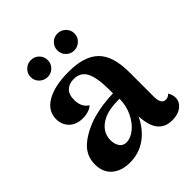

<svg xmlns="http://www.w3.org/2000/svg" viewBox="-198 -828 962 962"><g transform="rotate(-45 282.5 -347.5)"><path d="M559 -59Q559 -30 534 -10Q509 10 467 10Q419 10 392 -21.5Q365 -53 361 -124Q333 -63 283 -26.5Q233 10 167 10Q108 10 72 -21Q36 -52 36 -108Q36 -172 85 -213Q134 -254 209 -276Q274 -294 352 -296V-321Q352 -406 332 -446Q312 -486 263 -486Q231 -486 211 -467.5Q191 -449 191 -411Q191 -358 227 -337Q216 -326 197.5 -320Q179 -314 158 -314Q112 -314 85.5 -340Q59 -366 59 -406Q59 -465 116 -497.5Q173 -530 271 -530Q382 -530 433.5 -479Q485 -428 485 -313V-139Q485 -86 518 -86Q525 -86 533 -89.5Q541 -93 546 -100Q559 -81 559 -59ZM356 -254Q277 -254 238 -232Q210 -218 193.5 -194Q177 -170 177 -139Q177 -112 189.5 -93Q202 -74 227 -74Q256 -74 286 -98Q316 -122 336 -163.5Q356 -205 356 -254ZM118 -645Q118 -670 136 -687.5Q154 -705 179 -705Q204 -705 221.5 -687.5Q239 -670 239 -645Q239 -620 221.5 -602.5Q204 -585 179 -585Q154 -585 136 -602.5Q118 -620 118 -645ZM307 -645Q307 -670 324.5 -687.5Q342 -705 367 -705Q392 -705 410 -687.5Q428 -670 428 -645Q428 -620 410 -602.5Q392 -585 367 -585Q342 -585 324.5 -602.5Q307 -620 307 -645Z"/></g></svg>

Font: Arima Madurai Black
Style: Regular
Weight: 900
Designer: Joana Correia and Natanael Gama
Foundry: NDISCOVER
Version: Version 1.019